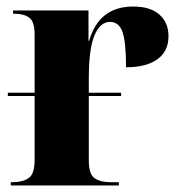

<svg xmlns="http://www.w3.org/2000/svg" viewBox="-20 -568 550 588"><path d="M13 0V-10H18Q49 -10 67.5 -22.5Q86 -35 86 -78V-274H4V-284H86V-462Q86 -502 69.5 -514Q53 -526 23 -526H20V-536H251V-443H253Q283 -548 388 -548Q440 -548 468 -523.5Q496 -499 496 -457Q496 -411 462 -386.5Q428 -362 366 -362Q366 -440 355 -470.5Q344 -501 317 -501Q287 -501 269.5 -460Q252 -419 252 -329V-284H351V-274H252V-76Q252 -34 270 -22Q288 -10 319 -10H344V0Z"/></svg>

Font: Noto Serif Display SemiCondensed ExtraBold
Style: Regular
Weight: 800
Width: 4
Designer: Monotype Design Team
Foundry: Monotype Imaging Inc.
Version: Version 2.009